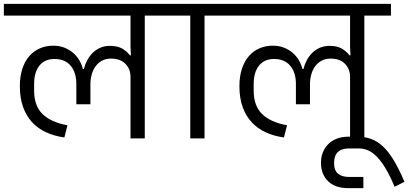

<svg xmlns="http://www.w3.org/2000/svg" viewBox="-40 -718 2118 996"><path d="M637 -318Q637 -360 610.5 -387Q584 -414 536 -414Q510 -414 490 -403.5Q470 -393 456.5 -375Q443 -357 436 -332.5Q429 -308 429 -280V-177H356V-283Q356 -342 326.5 -377Q297 -412 243 -412Q192 -412 164.5 -377.5Q137 -343 137 -283V-248Q137 -169 180.5 -126.5Q224 -84 310 -68L294 -5Q242 -12 199.5 -31.5Q157 -51 126.5 -84Q96 -117 79.5 -163.5Q63 -210 63 -271Q63 -322 76 -361.5Q89 -401 112.5 -427.5Q136 -454 167.5 -467.5Q199 -481 236 -481Q268 -481 293.5 -471Q319 -461 338.5 -444.5Q358 -428 371 -406Q384 -384 390 -360H395Q401 -384 412.5 -405.5Q424 -427 440.5 -443.5Q457 -460 479.5 -470Q502 -480 530 -480Q569 -480 593 -466.5Q617 -453 634 -431H639L637 -475V-637H-20V-698H849V-637H711V0H637Z M947 -637H809V-698H1159V-637H1021V0H947Z M1776 -318Q1776 -360 1749.5 -387Q1723 -414 1675 -414Q1649 -414 1629 -403.5Q1609 -393 1595.5 -375Q1582 -357 1575 -332.5Q1568 -308 1568 -280V-177H1495V-283Q1495 -342 1465.5 -377Q1436 -412 1382 -412Q1331 -412 1303.5 -377.5Q1276 -343 1276 -283V-248Q1276 -169 1319.5 -126.5Q1363 -84 1449 -68L1433 -5Q1381 -12 1338.5 -31.5Q1296 -51 1265.5 -84Q1235 -117 1218.5 -163.5Q1202 -210 1202 -271Q1202 -322 1215 -361.5Q1228 -401 1251.5 -427.5Q1275 -454 1306.5 -467.5Q1338 -481 1375 -481Q1407 -481 1432.5 -471Q1458 -461 1477.5 -444.5Q1497 -428 1510 -406Q1523 -384 1529 -360H1534Q1540 -384 1551.5 -405.5Q1563 -427 1579.5 -443.5Q1596 -460 1618.5 -470Q1641 -480 1669 -480Q1708 -480 1732 -466.5Q1756 -453 1773 -431H1778L1776 -475V-637H1119V-698H1988V-637H1850V0H1776Z M1766 258Q1699 258 1662 222Q1625 186 1625 126Q1625 98 1634.5 73.5Q1644 49 1662 30.5Q1680 12 1706.5 1.5Q1733 -9 1768 -9H1813Q1852 -9 1884.5 2.5Q1917 14 1946.5 41.5Q1976 69 2003 114Q2030 159 2058 225L2007 251Q1984 196 1961.5 158Q1939 120 1916.5 96.5Q1894 73 1870.5 62.5Q1847 52 1820 52H1771Q1693 52 1693 128Q1693 166 1713.5 183Q1734 200 1772 200H1845V258Z"/></svg>

Font: IBM Plex Sans Devanagari
Style: Regular
Weight: 400
Designer: Mike Abbink, Paul van der Laan, Pieter van Rosmalen, Erin McLaughlin
Foundry: Bold Monday
Version: Version 1.1